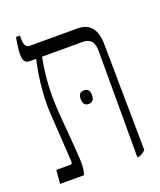

<svg xmlns="http://www.w3.org/2000/svg" viewBox="-124 -726 675 811"><g transform="rotate(-20 213.0 -320.5)"><path d="M391 -13Q378 0 361 6H353V-473Q353 -531 304 -531H120Q103 -446 103 -361Q103 -339 105 -301Q107 -265 113 -199Q123 -81 123 -49Q123 -26 116 0H8L13 -61H78Q85 -61 85 -73L72 -280Q70 -314 70 -332Q70 -424 93 -530V-531H67Q50 -531 43 -540Q36 -549 36 -569Q36 -598 45 -647H63V-627Q63 -592 88 -592H301Q342 -592 363 -567.5Q384 -543 385 -495ZM237 -337Q263 -337 263 -307Q263 -276 237 -276Q212 -276 212 -307Q212 -337 237 -337Z"/></g></svg>

Font: Noto Serif Hebrew CondLight
Style: Regular
Weight: 300
Width: 3
Designer: Monotype Design Team
Foundry: Monotype Imaging Inc.
Version: Version 1.000